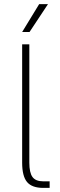

<svg xmlns="http://www.w3.org/2000/svg" viewBox="-20 -916 294 936"><path d="M88 -123V-700H123V-123Q123 -74 138.5 -53Q154 -32 191 -32H222V0H191Q136 0 112 -28.5Q88 -57 88 -123ZM171 -896H214L124 -760H88Z"/></svg>

Font: Bai Jamjuree ExtraLight
Style: Regular
Weight: 275
Designer: Katatrad Aksorn Co.,Ltd.
Foundry: Cadson Demak Co.,Ltd.
Version: Version 1.000; ttfautohint (v1.6)